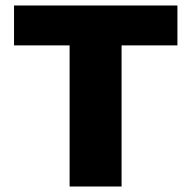

<svg xmlns="http://www.w3.org/2000/svg" viewBox="-20 -678 697 698"><path d="M233 0V-658H422V0ZM31 -513V-658H625V-513Z"/></svg>

Font: Ysabeau Office Black
Style: Regular
Weight: 900
Designer: Christian Thalmann (Catharsis Fonts)
Version: Version 2.001;gftools[0.9.30]; featfreeze: tnum,lnum,ss02